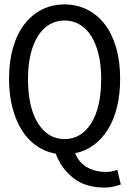

<svg xmlns="http://www.w3.org/2000/svg" viewBox="-20 -688 590 871"><path d="M528 149Q511 155 493 159Q475 163 454 163Q367 163 312 119Q257 75 233 9Q185 1 146 -26Q107 -53 79.5 -96.5Q52 -140 36.5 -199Q21 -258 21 -331Q21 -410 39.5 -473Q58 -536 91.5 -579Q125 -622 171 -645Q217 -668 273 -668Q328 -668 374.5 -645Q421 -622 454.5 -579Q488 -536 506.5 -473Q525 -410 525 -331Q525 -259 510.5 -201Q496 -143 469 -100Q442 -57 404.5 -29.5Q367 -2 321 7Q338 50 375 71Q412 92 463 92Q478 92 490.5 89Q503 86 512 82ZM107 -331Q107 -200 152.5 -128.5Q198 -57 273 -57Q348 -57 393.5 -128.5Q439 -200 439 -331Q439 -393 427 -442Q415 -491 393.5 -525Q372 -559 341 -577Q310 -595 273 -595Q235 -595 204.5 -577Q174 -559 152.5 -525Q131 -491 119 -442Q107 -393 107 -331Z"/></svg>

Font: Codetta
Style: Regular
Weight: 400
Italic angle: -11°
Designer: Ulrich Proeller
Foundry: PROSA GmbH
Version: Version 2.00;September 29, 2018;FontCreator 11.5.0.2427 64-b